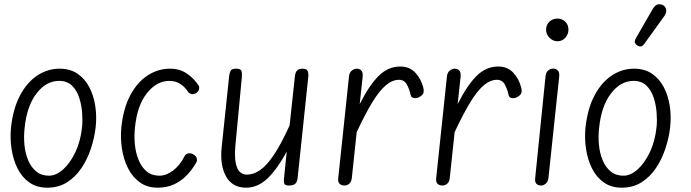

<svg xmlns="http://www.w3.org/2000/svg" viewBox="-20 -859 3200 889"><path d="M199 10Q150 10 115.8 -14.2Q81.5 -38.5 61.2 -79Q41 -119.5 33.5 -169Q26 -218.5 31 -268.5Q40.5 -356.5 72.8 -417.2Q105 -478 152.8 -509.5Q200.5 -541 256 -541Q304.5 -541 338.5 -518Q372.5 -495 393 -456.2Q413.5 -417.5 421 -369.2Q428.5 -321 423 -270.5Q417.5 -221.5 401.2 -172Q385 -122.5 357.5 -81.2Q330 -40 290.5 -15Q251 10 199 10ZM94 -266.5Q89.5 -227 93.2 -188Q97 -149 110.5 -116.8Q124 -84.5 147.8 -65Q171.5 -45.5 206.5 -45.5Q240 -45.5 272.8 -75Q305.5 -104.5 329.5 -155.5Q353.5 -206.5 360 -271Q363 -298.5 360.5 -334.8Q358 -371 347.2 -405.2Q336.5 -439.5 313.8 -462Q291 -484.5 253.5 -484.5Q193.5 -484.5 148.8 -426Q104 -367.5 94 -266.5Z M710 10Q661.5 10 627.2 -14.8Q593 -39.5 572.5 -80.5Q552 -121.5 544.5 -171.2Q537 -221 542 -271Q551.5 -359 583.8 -419Q616 -479 664 -510Q712 -541 767.5 -541Q812 -541 845.2 -518.5Q878.5 -496 900 -462.5Q904 -456 901.2 -445Q898.5 -434 887.5 -427.5Q874.5 -421 865 -424Q855.5 -427 850.5 -434Q838 -454.5 816 -469.5Q794 -484.5 764.5 -484.5Q705 -484.5 660 -427.2Q615 -370 605 -269Q600.5 -229.5 604.5 -190Q608.5 -150.5 622 -117.8Q635.5 -85 659.2 -65.2Q683 -45.5 718 -45.5Q749.5 -45.5 781.2 -69.2Q813 -93 835 -136.5Q840 -146 851.5 -148.8Q863 -151.5 875.5 -144Q887.5 -137.5 890.8 -126.5Q894 -115.5 888.5 -106Q869 -72 843.2 -45.8Q817.5 -19.5 784.5 -4.8Q751.5 10 710 10Z M1119.5 10Q1056 10 1026.8 -41.8Q997.5 -93.5 1006.5 -178.5L1041 -506.5Q1042 -519 1047 -530Q1052 -541 1073.5 -541Q1094 -541 1097.8 -530.5Q1101.5 -520 1100 -504L1069.5 -180.5Q1064 -119.5 1077 -85Q1090 -50.5 1123.5 -50.5Q1154 -50.5 1184.5 -71.5Q1215 -92.5 1248.5 -142.5Q1282 -192.5 1321 -278.5L1345.5 -506.5Q1346.5 -514.5 1349.2 -522.5Q1352 -530.5 1359.2 -535.8Q1366.5 -541 1380 -541Q1400 -541 1404.5 -530.2Q1409 -519.5 1407.5 -504L1358 -35Q1356 -16.5 1347 -8.2Q1338 0 1317 0Q1301.5 0 1297.2 -7.5Q1293 -15 1295 -33L1307.5 -156.5Q1263.5 -76 1218.8 -33Q1174 10 1119.5 10Z M1574.5 0Q1561 0 1552.5 -8Q1544 -16 1546 -33L1596 -506Q1598 -523.5 1609 -532.2Q1620 -541 1632.5 -541Q1645 -541 1653.2 -532Q1661.5 -523 1659 -502L1645.5 -377Q1690 -465 1733.8 -508Q1777.5 -551 1833 -551Q1876 -551 1902.8 -522.8Q1929.5 -494.5 1940 -453Q1944.5 -433 1938.2 -424Q1932 -415 1920.5 -409Q1908.5 -402.5 1896.2 -405Q1884 -407.5 1882 -417Q1876.5 -443.5 1864.5 -466.5Q1852.5 -489.5 1827.5 -489.5Q1797 -489.5 1767 -464.5Q1737 -439.5 1704.2 -386Q1671.5 -332.5 1631.5 -247L1609 -35Q1608 -23 1603 -15.2Q1598 -7.5 1590.5 -3.8Q1583 0 1574.5 0Z M2028 0Q2014.5 0 2006 -8Q1997.5 -16 1999.5 -33L2049.5 -506Q2051.5 -523.5 2062.5 -532.2Q2073.5 -541 2086 -541Q2098.5 -541 2106.8 -532Q2115 -523 2112.5 -502L2099 -377Q2143.5 -465 2187.2 -508Q2231 -551 2286.5 -551Q2329.5 -551 2356.2 -522.8Q2383 -494.5 2393.5 -453Q2398 -433 2391.8 -424Q2385.5 -415 2374 -409Q2362 -402.5 2349.8 -405Q2337.5 -407.5 2335.5 -417Q2330 -443.5 2318 -466.5Q2306 -489.5 2281 -489.5Q2250.5 -489.5 2220.5 -464.5Q2190.5 -439.5 2157.8 -386Q2125 -332.5 2085 -247L2062.5 -35Q2061.5 -23 2056.5 -15.2Q2051.5 -7.5 2044 -3.8Q2036.5 0 2028 0Z M2485.5 0Q2471.5 0 2463.8 -8Q2456 -16 2458 -34.5L2506 -506.5Q2508 -524.5 2518.5 -533Q2529 -541.5 2543 -541.5Q2554.5 -541.5 2563 -532.5Q2571.5 -523.5 2569 -502.5L2519.5 -36Q2517.5 -18 2507.2 -9Q2497 0 2485.5 0ZM2508.5 -722Q2508.5 -744 2523.8 -758.5Q2539 -773 2561 -773Q2582 -773 2597 -758.8Q2612 -744.5 2612 -722Q2612 -707.5 2605.2 -695Q2598.5 -682.5 2587 -675.2Q2575.5 -668 2561 -668Q2541 -668 2524.8 -683.5Q2508.5 -699 2508.5 -722Z M2859 10Q2810 10 2775.8 -14.2Q2741.5 -38.5 2721.2 -79Q2701 -119.5 2693.5 -169Q2686 -218.5 2691 -268.5Q2700.5 -356.5 2732.8 -417.2Q2765 -478 2812.8 -509.5Q2860.5 -541 2916 -541Q2964.5 -541 2998.5 -518Q3032.5 -495 3053 -456.2Q3073.5 -417.5 3081 -369.2Q3088.5 -321 3083 -270.5Q3077.5 -221.5 3061.2 -172Q3045 -122.5 3017.5 -81.2Q2990 -40 2950.5 -15Q2911 10 2859 10ZM2754 -266.5Q2749.5 -227 2753.2 -188Q2757 -149 2770.5 -116.8Q2784 -84.5 2807.8 -65Q2831.5 -45.5 2866.5 -45.5Q2900 -45.5 2932.8 -75Q2965.5 -104.5 2989.5 -155.5Q3013.5 -206.5 3020 -271Q3023 -298.5 3020.5 -334.8Q3018 -371 3007.2 -405.2Q2996.5 -439.5 2973.8 -462Q2951 -484.5 2913.5 -484.5Q2853.5 -484.5 2808.8 -426Q2764 -367.5 2754 -266.5ZM2932 -647.5Q2924 -652.5 2920 -660Q2916 -667.5 2925 -683L3002 -817Q3014.5 -838.5 3029.8 -839.2Q3045 -840 3054 -832.5Q3065.5 -822 3065 -809.2Q3064.5 -796.5 3056 -784.5L2963.5 -656.5Q2954.5 -644 2946.8 -643.8Q2939 -643.5 2932 -647.5Z"/></svg>

Font: Edu SA Hand
Style: Regular
Weight: 400
Designer: Tina and Corey Anderson, Eben Sorkin, Mirko Velimirovic
Foundry: Google for Education
Version: Version 2.000